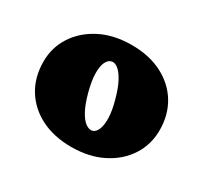

<svg xmlns="http://www.w3.org/2000/svg" viewBox="-100 -850 744 704"><g transform="rotate(30 272.5 -498.5)"><path d="M276 -715.5Q350 -715.5 404.8 -687.5Q459.5 -659.5 489.8 -610Q520 -560.5 520 -495.5Q520 -435 488.5 -386.2Q457 -337.5 400.5 -309Q344 -280.5 269 -280.5Q196 -280.5 141 -308.2Q86 -336 55.5 -385.8Q25 -435.5 25 -501.5Q25 -561 56.5 -609.5Q88 -658 144.5 -686.8Q201 -715.5 276 -715.5ZM308 -371Q321 -375 328.2 -392.8Q335.5 -410.5 334.8 -440.8Q334 -471 322.5 -512Q311 -555 296.5 -581.5Q282 -608 267.2 -619Q252.5 -630 239 -625.5Q227 -622 219.2 -605.2Q211.5 -588.5 212 -558.5Q212.5 -528.5 224 -484.5Q235.5 -441.5 249.8 -415.2Q264 -389 279.2 -378.2Q294.5 -367.5 308 -371Z"/></g></svg>

Font: Fraunces SuperSoft Wonky
Style: Regular
Weight: 900
Version: Version 1.000;[b76b70a41]